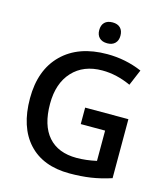

<svg xmlns="http://www.w3.org/2000/svg" viewBox="-131 -1015 989 1127"><g transform="rotate(15 363.0 -451.0)"><path d="M59.1 0ZM386.2 -387.2H648.9V-28.8Q584.5 -7.8 525.1 1Q465.8 9.8 397 9.8Q234.9 9.8 147 -86.2Q59.1 -182.1 59.1 -356.9Q59.1 -529.3 158.2 -626.7Q257.3 -724.1 431.2 -724.1Q543 -724.1 643.1 -681.2L602.1 -584Q515.1 -624 428.2 -624Q314 -624 247.6 -552.2Q181.2 -480.5 181.2 -356Q181.2 -225.1 241 -157Q300.8 -88.9 413.1 -88.9Q469.7 -88.9 534.2 -103V-287.1H386.2ZM348.1 -848.1Q348.1 -878.9 365 -895.5Q381.8 -912.1 413.1 -912.1Q443.4 -912.1 460.2 -895.5Q477.1 -878.9 477.1 -848.1Q477.1 -818.8 460.2 -802Q443.4 -785.2 413.1 -785.2Q381.8 -785.2 365 -802Q348.1 -818.8 348.1 -848.1Z"/></g></svg>

Font: Open Sans Semibold
Style: Regular
Weight: 600
Foundry: Ascender Corporation
Version: Version 1.10; ttfautohint (v1.5.65-e2d9)